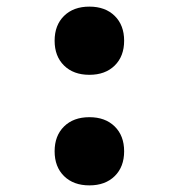

<svg xmlns="http://www.w3.org/2000/svg" viewBox="-20 -550 540 580"><path d="M250 -324Q202 -324 173.5 -352Q145 -380 145 -427Q145 -474 173.5 -502Q202 -530 250 -530Q298 -530 326.5 -502Q355 -474 355 -427Q355 -380 326.5 -352Q298 -324 250 -324ZM250 10Q202 10 173.5 -18Q145 -46 145 -93Q145 -140 173.5 -168Q202 -196 250 -196Q298 -196 326.5 -168Q355 -140 355 -93Q355 -46 326.5 -18Q298 10 250 10Z"/></svg>

Font: M PLUS 1 Code
Style: Bold
Weight: 700
Designer: Coji Morishita
Foundry: UNDERFOREST DESIGN
Version: Version 1.002